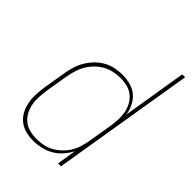

<svg xmlns="http://www.w3.org/2000/svg" viewBox="-218 -831 936 936"><g transform="rotate(45 250.0 -363.5)"><path d="M188 8Q161 8 136 1.5Q111 -5 91 -20.5Q71 -36 59 -58.5Q47 -81 42 -106.5Q37 -132 38 -159Q39 -186 43 -213L63 -333Q67 -358 74.5 -382.5Q82 -407 95.5 -430Q109 -453 128 -472.5Q147 -492 170.5 -505Q194 -518 219.5 -523Q245 -528 270 -528Q298 -528 325 -520.5Q352 -513 371.5 -496Q391 -479 403 -455Q415 -431 419 -404L473 -735H493L372 0H352L368 -100Q355 -75 336 -53.5Q317 -32 292.5 -18Q268 -4 241 2Q214 8 188 8ZM192 -10Q215 -10 238.5 -14.5Q262 -19 283.5 -31Q305 -43 323 -60.5Q341 -78 353.5 -99Q366 -120 372.5 -143Q379 -166 383 -189L403 -309Q407 -333 408 -357.5Q409 -382 405 -405Q401 -428 390 -448.5Q379 -469 361.5 -483.5Q344 -498 321 -504Q298 -510 273 -510Q250 -510 226.5 -505Q203 -500 182 -488.5Q161 -477 143 -459Q125 -441 112.5 -420Q100 -399 93 -376Q86 -353 82 -330L62 -210Q59 -186 57.5 -161.5Q56 -137 60.5 -114Q65 -91 75.5 -71Q86 -51 103.5 -36.5Q121 -22 144 -16Q167 -10 192 -10Z"/></g></svg>

Font: Iosevka Thin Oblique
Style: Regular
Weight: 100
Italic angle: -9°
Monospace: yes
Designer: Belleve Invis
Foundry: Belleve Invis
Version: Version 32.5.0; ttfautohint (v1.8.4)